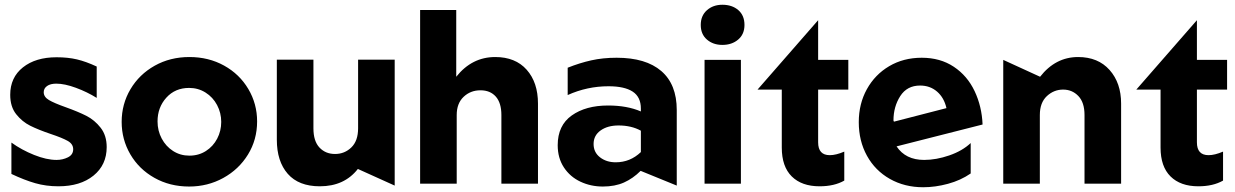

<svg xmlns="http://www.w3.org/2000/svg" viewBox="-20 -773 5196 808"><path d="M218 -100Q176 -100 123.5 -121Q71 -142 28 -173V-41Q83 -15 128.5 -2Q174 11 226 11Q318 11 373.5 -34Q429 -79 429 -154Q429 -203 403.5 -235.5Q378 -268 343.5 -285.5Q309 -303 256 -322Q208 -339 186 -352Q164 -365 164 -385Q164 -401 178 -411Q192 -421 217 -421Q252 -421 299.5 -403.5Q347 -386 387 -361V-493Q342 -514 304 -523Q266 -532 218 -532Q130 -532 76.5 -489.5Q23 -447 23 -374Q23 -324 48 -292.5Q73 -261 107 -244Q141 -227 194 -209Q242 -193 265 -180Q288 -167 288 -145Q288 -122 266 -111Q244 -100 218 -100Z M1062 -262Q1062 -336 1025 -398.5Q988 -461 923 -497Q858 -533 777 -533Q696 -533 631 -496.5Q566 -460 529 -397.5Q492 -335 492 -260Q492 -186 528.5 -123.5Q565 -61 630 -24.5Q695 12 776 12Q854 12 919.5 -24Q985 -60 1023.5 -122.5Q1062 -185 1062 -262ZM911 -260Q911 -222 894 -189.5Q877 -157 846.5 -137.5Q816 -118 777 -118Q739 -118 708.5 -137.5Q678 -157 660.5 -190Q643 -223 643 -262Q643 -321 680 -362Q717 -403 776 -403Q814 -403 845 -383.5Q876 -364 893.5 -331Q911 -298 911 -260Z M1326 11Q1429 11 1486 -62L1641 8V-522H1487V-233Q1487 -180 1458.5 -152.5Q1430 -125 1390 -125Q1350 -125 1324.5 -152Q1299 -179 1299 -233V-522H1145V-185Q1145 -94 1191 -41.5Q1237 11 1326 11Z M2064 -533Q1966 -533 1900 -450V-731H1748V0H1902V-289Q1902 -338 1931 -365.5Q1960 -393 2002 -393Q2043 -393 2066.5 -366.5Q2090 -340 2090 -289V0H2244V-337Q2244 -426 2196.5 -479.5Q2149 -533 2064 -533Z M2571 -90Q2532 -90 2505 -111Q2478 -132 2478 -167Q2478 -203 2507.5 -224Q2537 -245 2583 -245Q2637 -245 2677 -223V-133Q2632 -90 2571 -90ZM2575 -530Q2517 -530 2468 -519Q2419 -508 2369 -488V-373Q2451 -410 2541 -410Q2608 -410 2642.5 -387.5Q2677 -365 2677 -316V-304Q2619 -329 2539 -329Q2445 -329 2386 -287Q2327 -245 2327 -162Q2327 -108 2353 -68.5Q2379 -29 2422.5 -8.5Q2466 12 2517 12Q2568 12 2606 -5Q2644 -22 2676 -54L2828 8V-310Q2828 -418 2763 -474Q2698 -530 2575 -530Z M3098 -521H2945V0H3098ZM2929 -668Q2929 -629 2955 -606.5Q2981 -584 3020 -584Q3060 -584 3086.5 -606.5Q3113 -629 3113 -668Q3113 -708 3087 -730.5Q3061 -753 3020 -753Q2981 -753 2955 -730Q2929 -707 2929 -668Z M3429 11Q3491 11 3533 -13V-135Q3498 -120 3472 -120Q3423 -120 3423 -174V-396H3550V-521H3423V-688L3168 -396H3270V-152Q3270 -72 3312 -30.5Q3354 11 3429 11Z M3869 -100Q3791 -100 3753 -157L4115 -249Q4112 -325 4081.5 -389.5Q4051 -454 3994 -492Q3937 -530 3859 -530Q3782 -530 3722 -494.5Q3662 -459 3628 -397.5Q3594 -336 3594 -259Q3594 -180 3628.5 -117.5Q3663 -55 3725 -20Q3787 15 3865 15Q3916 15 3969.5 0.5Q4023 -14 4065 -43V-171Q4030 -138 3975 -119Q3920 -100 3869 -100ZM3852 -413Q3894 -413 3923.5 -387.5Q3953 -362 3963 -318L3742 -261L3740 -266Q3740 -324 3768.5 -368.5Q3797 -413 3852 -413Z M4517 -533Q4422 -533 4357 -450L4202 -521V0H4356V-289Q4356 -341 4385.5 -368.5Q4415 -396 4454 -396Q4492 -396 4518 -369Q4544 -342 4544 -289V0H4698V-337Q4698 -424 4649.5 -478.5Q4601 -533 4517 -533Z M5023 11Q5085 11 5127 -13V-135Q5092 -120 5066 -120Q5017 -120 5017 -174V-396H5144V-521H5017V-688L4762 -396H4864V-152Q4864 -72 4906 -30.5Q4948 11 5023 11Z"/></svg>

Font: Geom
Style: Bold
Weight: 700
Version: Version 1.102